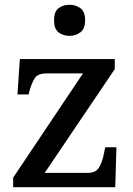

<svg xmlns="http://www.w3.org/2000/svg" viewBox="-20 -783 556 803"><path d="M35 0V-40L327 -476H174Q139 -476 126 -457Q113 -438 102 -398L100 -388H53L63 -536H460V-494L167 -60H348Q381 -60 394.5 -83Q408 -106 415 -142L420 -167H467L462 0ZM271 -633Q243 -633 224.5 -648Q206 -663 206 -698Q206 -734 224.5 -748.5Q243 -763 271 -763Q297 -763 316.5 -748.5Q336 -734 336 -698Q336 -663 316.5 -648Q297 -633 271 -633Z"/></svg>

Font: Noto Serif NP Hmong Medium
Style: Regular
Weight: 500
Designer: Dalton Maag Ltd
Foundry: Dalton Maag Ltd
Version: Version 1.001; ttfautohint (v1.8.4.7-5d5b)